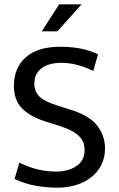

<svg xmlns="http://www.w3.org/2000/svg" viewBox="-20 -854 545 883"><path d="M257 -639Q303 -639 346 -631.5Q389 -624 431 -604L409 -528Q366 -548 331.5 -556.5Q297 -565 261 -565Q204 -565 171 -540Q138 -515 138 -470Q138 -432 162.5 -409Q187 -386 243 -369L306 -349Q392 -322 427.5 -275.5Q463 -229 463 -171Q463 -130 446.5 -96.5Q430 -63 400.5 -39.5Q371 -16 331 -3.5Q291 9 243 9Q195 9 145.5 0.5Q96 -8 47 -31L69 -106Q112 -85 153 -75Q194 -65 239 -65Q293 -65 331 -90Q369 -115 369 -164Q369 -182 363.5 -197.5Q358 -213 344.5 -227Q331 -241 308 -253Q285 -265 250 -276L187 -296Q118 -318 81 -356Q44 -394 44 -459Q44 -542 98.5 -590.5Q153 -639 257 -639ZM244 -710H172L252 -834H355Z"/></svg>

Font: Mukta
Style: Regular
Weight: 400
Designer: Girish Dalvi and Yashodeep Gholap
Foundry: Ek Type
Version: Version 2.538;PS 1.001;hotconv 16.6.51;makeotf.lib2.5.65220;